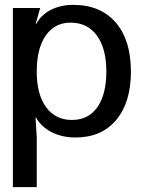

<svg xmlns="http://www.w3.org/2000/svg" viewBox="-20 -553 581 789"><path d="M518 -259Q518 -132 457.5 -60Q397 12 290 12Q236 12 193 -9.5Q150 -31 128 -70H126L131 10V216H33V-520H145L127 -456H130Q149 -492 189 -512.5Q229 -533 281 -533Q393 -533 455.5 -460.5Q518 -388 518 -259ZM276 -60Q343 -60 380 -112.5Q417 -165 417 -259Q417 -354 378 -407Q339 -460 270 -460Q205 -460 168 -407Q131 -354 131 -259Q131 -165 169.5 -112.5Q208 -60 276 -60Z"/></svg>

Font: Non Bureau
Style: Regular
Weight: 400
Designer: Jona Saucedo
Foundry: Non Foundry
Version: Version 1.000; ttfautohint (v1.8.4)